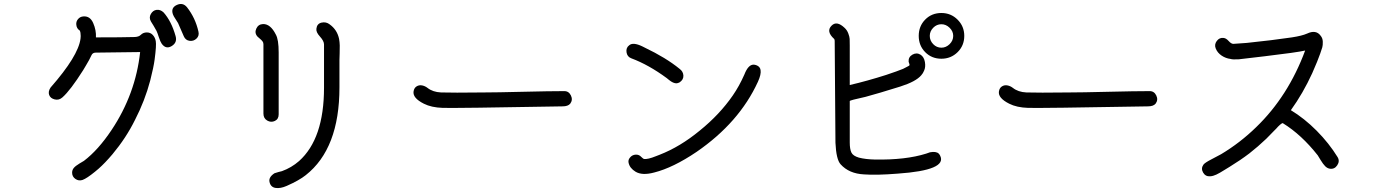

<svg xmlns="http://www.w3.org/2000/svg" viewBox="-20 -884 7040 984"><path d="M778.3 -672.9Q782.2 -652.3 772.5 -579.1Q767.6 -541 750 -471.7Q722.7 -368.2 671.9 -269.5Q626 -176.8 556.6 -93.8Q518.6 -48.8 485.4 -19.5Q480.5 -15.6 466.8 -3.9Q424.8 30.3 403.3 38.1Q383.8 44.9 366.7 33.2Q349.6 21.5 349.6 1Q349.6 -12.7 357.9 -22.9Q366.2 -33.2 387.2 -45.9Q408.2 -58.6 410.2 -59.6Q483.4 -115.2 551.8 -217.8Q674.8 -402.3 698.2 -617.2L470.7 -614.3Q455.1 -614.3 449.2 -601.6Q448.2 -599.6 436.5 -576.2Q429.7 -563.5 420.4 -548.3Q411.1 -533.2 406.2 -524.4Q340.8 -420.9 299.8 -384.8Q282.2 -369.1 260.3 -374.5Q238.3 -379.9 231.9 -397.5Q225.6 -415 239.3 -435.5Q380.9 -596.7 392.6 -685.5Q393.6 -692.4 393.6 -699.2Q393.6 -718.8 388.7 -727.5Q373 -737.3 371.1 -756.8Q369.1 -773.4 379.9 -786.1Q390.6 -798.8 407.2 -799.8Q441.4 -802.7 457.5 -766.1Q473.6 -729.5 471.7 -692.4Q604.5 -692.4 670.9 -694.3Q691.4 -695.3 701.2 -705.1Q713.9 -717.8 732.4 -717.8Q751 -717.8 763.2 -704.6Q775.4 -691.4 778.3 -672.9ZM879.9 -699.2Q889.6 -666 859.9 -647.9Q830.1 -629.9 808.6 -660.2Q801.8 -669.9 793.9 -693.8Q786.1 -717.8 782.2 -725.6Q777.3 -735.4 767.1 -752Q756.8 -768.6 753.9 -773.4Q742.2 -793 752.9 -812Q763.7 -831.1 782.7 -833.5Q801.8 -835.9 818.4 -820.3Q858.4 -775.4 879.9 -699.2ZM997.1 -721.7Q1002 -700.2 986.8 -686Q971.7 -671.9 951.2 -674.8Q930.7 -677.7 921.9 -698.2L892.6 -765.6Q889.6 -771.5 879.4 -786.6Q869.1 -801.8 866.2 -810.5Q854.5 -843.8 885.7 -858.4Q917 -873 938.5 -846.7Q981.4 -792 997.1 -721.7Z M1408.2 -297.9Q1408.2 -273.4 1388.7 -264.2Q1369.1 -254.9 1349.6 -266.1Q1330.1 -277.3 1330.1 -301.8V-657.2Q1330.1 -666 1325.2 -672.4Q1320.3 -678.7 1311.5 -686Q1302.7 -693.4 1299.8 -696.3Q1283.2 -714.8 1293.5 -737.3Q1303.7 -759.8 1328.1 -760.7Q1366.2 -761.7 1393.6 -707Q1408.2 -681.6 1408.2 -615.2ZM1717.8 -684.6Q1720.7 -668.9 1721.2 -651.4Q1721.7 -633.8 1720.7 -610.4Q1719.7 -586.9 1719.7 -577.1V-436.5Q1719.7 -122.1 1546.9 13.7Q1531.2 26.4 1506.3 40.5Q1481.4 54.7 1449.2 68.8Q1417 83 1392.1 79.1Q1367.2 75.2 1361.3 48.8Q1355.5 24.4 1386.7 3.9Q1390.6 2 1407.2 -2.4Q1423.8 -6.8 1424.8 -6.8Q1473.6 -24.4 1512.7 -58.6Q1640.6 -172.9 1640.6 -434.6V-656.2Q1640.6 -673.8 1619.6 -696.8Q1598.6 -719.7 1601.6 -737.3Q1604.5 -762.7 1627.9 -768.1Q1651.4 -773.4 1669.9 -758.8Q1708 -731.4 1717.8 -684.6Z M2870.1 -417Q2894.5 -418 2905.8 -395Q2917 -372.1 2902.3 -352.5Q2890.6 -338.9 2863.3 -338.9Q2312.5 -329.1 2249 -331.1Q2190.4 -333 2152.3 -352.5Q2093.8 -381.8 2099.6 -416Q2102.5 -433.6 2115.2 -441.4Q2127.9 -449.2 2143.1 -446.3Q2158.2 -443.4 2170.9 -433.6Q2198.2 -412.1 2240.2 -410.2Q2294.9 -408.2 2460.9 -410.2Q2521.5 -410.2 2659.2 -413.6Q2796.9 -417 2870.1 -417Z M3215.8 -585Q3194.3 -592.8 3190.9 -616.2Q3187.5 -639.6 3205.1 -652.3Q3224.6 -668.9 3271.5 -646.5Q3281.2 -641.6 3283.2 -640.6Q3393.6 -587.9 3462.9 -531.2Q3481.4 -517.6 3482.4 -496.6Q3483.4 -475.6 3462.9 -461.9Q3455.1 -458 3448.2 -457Q3430.7 -456.1 3408.2 -474.6Q3400.4 -481.4 3397.5 -483.4Q3304.7 -551.8 3215.8 -585ZM3856.4 -549.8Q3875 -543 3877.9 -525.4Q3881.8 -502.9 3864.3 -464.8Q3768.6 -255.9 3549.8 -105.5Q3429.7 -24.4 3333 0Q3271.5 16.6 3237.3 -3.9Q3222.7 -12.7 3213.4 -24.4Q3204.1 -36.1 3201.2 -51.3Q3198.2 -66.4 3211.9 -80.1Q3221.7 -89.8 3235.8 -91.3Q3250 -92.8 3260.7 -85Q3262.7 -84 3269.5 -77.1Q3276.4 -70.3 3280.3 -69.3Q3299.8 -66.4 3342.8 -84Q3357.4 -89.8 3360.4 -90.8Q3465.8 -131.8 3566.4 -214.8Q3668 -296.9 3735.4 -394.5Q3768.6 -442.4 3794.9 -502Q3814.5 -552.7 3841.8 -552.7Q3848.6 -552.7 3856.4 -549.8Z M4797.9 -86.9Q4836.9 -11.7 4580.1 5.9Q4471.7 14.6 4408.2 9.8Q4331.1 5.9 4288.1 -42Q4265.6 -66.4 4261.7 -152.3L4257.8 -673.8Q4257.8 -681.6 4254.9 -684.6Q4211.9 -723.6 4242.2 -752.9Q4268.6 -779.3 4308.6 -741.2Q4321.3 -729.5 4327.6 -712.4Q4334 -695.3 4334.5 -684.6Q4335 -673.8 4335 -650.4V-448.2Q4426.8 -469.7 4521.5 -500Q4580.1 -519.5 4608.4 -531.2Q4633.8 -543.9 4636.7 -545.9Q4641.6 -548.8 4641.6 -551.3Q4641.6 -553.7 4639.6 -559.1Q4637.7 -564.5 4636.7 -567.4Q4634.8 -591.8 4656.2 -604Q4677.7 -616.2 4698.2 -603.5Q4715.8 -591.8 4720.2 -565.9Q4724.6 -540 4715.8 -521.5Q4710.9 -508.8 4701.2 -498Q4673.8 -465.8 4593.8 -440.4Q4481.4 -405.3 4416 -387.7Q4335 -370.1 4335 -366.2V-153.3Q4335 -120.1 4343.3 -102.5Q4351.6 -85 4381.8 -76.2Q4416 -67.4 4462.9 -66.4Q4621.1 -63.5 4726.6 -96.7Q4728.5 -97.7 4736.3 -100.1Q4744.1 -102.5 4746.1 -103.5Q4778.3 -109.4 4791 -96.7Q4794.9 -92.8 4797.9 -86.9ZM4804.7 -817.4Q4853.5 -817.4 4887.7 -783.2Q4921.9 -749 4921.9 -700.2Q4921.9 -650.4 4887.7 -616.7Q4853.5 -583 4804.7 -583Q4754.9 -583 4721.7 -616.7Q4688.5 -650.4 4688.5 -700.2Q4688.5 -750 4721.7 -783.7Q4754.9 -817.4 4804.7 -817.4ZM4804.7 -639.6Q4828.1 -639.6 4846.7 -657.7Q4865.2 -675.8 4865.2 -700.2Q4865.2 -723.6 4846.7 -741.7Q4828.1 -759.8 4804.7 -759.8Q4780.3 -759.8 4762.7 -741.7Q4745.1 -723.6 4745.1 -700.2Q4745.1 -675.8 4762.7 -657.7Q4780.3 -639.6 4804.7 -639.6Z M5870.1 -417Q5894.5 -418 5905.8 -395Q5917 -372.1 5902.3 -352.5Q5890.6 -338.9 5863.3 -338.9Q5312.5 -329.1 5249 -331.1Q5190.4 -333 5152.3 -352.5Q5093.8 -381.8 5099.6 -416Q5102.5 -433.6 5115.2 -441.4Q5127.9 -449.2 5143.1 -446.3Q5158.2 -443.4 5170.9 -433.6Q5198.2 -412.1 5240.2 -410.2Q5294.9 -408.2 5460.9 -410.2Q5521.5 -410.2 5659.2 -413.6Q5796.9 -417 5870.1 -417Z M6835 -79.1Q6847.7 -58.6 6833.5 -37.1Q6819.3 -15.6 6794.9 -19.5Q6782.2 -21.5 6771.5 -32.2Q6760.7 -43 6748 -64Q6735.4 -85 6733.4 -87.9Q6650.4 -193.4 6555.7 -252Q6551.8 -256.8 6530.3 -235.4Q6527.3 -232.4 6520.5 -224.6Q6513.7 -216.8 6509.8 -213.9Q6497.1 -200.2 6469.7 -172.9Q6427.7 -132.8 6382.8 -97.7Q6337.9 -63.5 6282.2 -29.3Q6276.4 -26.4 6253.4 -11.7Q6230.5 2.9 6213.9 10.7Q6197.3 18.6 6182.6 19.5Q6158.2 21.5 6146 0.5Q6133.8 -20.5 6147.5 -40Q6154.3 -49.8 6188.5 -67.4L6238.3 -93.8Q6335.9 -152.3 6418 -232.4Q6582 -390.6 6668.9 -625Q6626 -615.2 6461.9 -595.7Q6338.9 -581.1 6329.1 -580.1Q6297.9 -578.1 6286.1 -582Q6261.7 -585 6240.7 -599.1Q6219.7 -613.3 6210.9 -634.8Q6202.1 -655.3 6215.8 -673.8Q6229.5 -692.4 6251 -689.5Q6263.7 -688.5 6276.9 -673.8Q6290 -659.2 6300.8 -659.2Q6307.6 -659.2 6370.1 -664.1Q6502 -677.7 6600.6 -692.4Q6652.3 -700.2 6678.7 -711.9Q6724.6 -733.4 6748 -701.2Q6758.8 -688.5 6759.3 -670.4Q6759.8 -652.3 6756.8 -641.6Q6753.9 -630.9 6746.1 -609.4Q6734.4 -575.2 6705.1 -508.8Q6658.2 -406.2 6595.7 -319.3Q6665 -277.3 6728 -213.9Q6791 -150.4 6835 -79.1Z"/></svg>

Font: irohamaru Regular
Style: Regular
Weight: 400
Designer: [Source Han Sans]
Ryoko NISHIZUKA  (kana & ideographs); Paul D. Hunt (Latin, Greek & Cyrillic); Wenlong ZHANG  (bopomofo
Version: Version 1.00